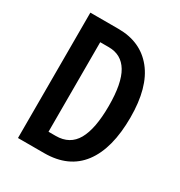

<svg xmlns="http://www.w3.org/2000/svg" viewBox="-169 -881 886 947"><g transform="rotate(30 274.0 -408.0)"><path d="M501 -416Q501 -239 430 -145Q359 -51 220 -51H71V-765H231Q358 -765 429.5 -676Q501 -587 501 -416ZM380 -412Q380 -541 343.5 -602Q307 -663 235 -663H186V-153H227Q307 -153 343.5 -217.5Q380 -282 380 -412Z"/></g></svg>

Font: Noto Sans Tamil UI ExtraCondensed SemiBold
Style: Regular
Weight: 600
Width: 2
Designer: Jelle Bosma - Monotype Design Team
Foundry: Monotype Imaging Inc.
Version: Version 2.004; ttfautohint (v1.8.4.7-5d5b)